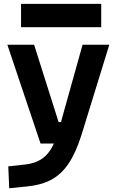

<svg xmlns="http://www.w3.org/2000/svg" viewBox="-20 -752 626 1006"><path d="M28.3 234.4 23.4 119.6 112.8 109.9Q158.7 104.5 191.4 85.4Q224.1 66.4 247.3 28.6Q270.5 -9.3 287.6 -70.3L412.6 -517.6H552.7L407.2 -45.9Q377.9 47.4 339.8 104.2Q301.8 161.1 249.5 189.2Q197.3 217.3 124.5 224.6ZM192.4 0 18.6 -517.6H158.7L287.1 -112.3H310.5V0ZM90.3 -609.4V-731.9H510.3V-609.4Z"/></svg>

Font: Cascadia Mono
Style: Regular
Weight: 400
Monospace: yes
Designer: Aaron Bell
Foundry: Saja Typeworks
Version: Version 2404.023